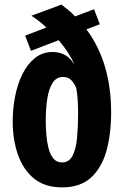

<svg xmlns="http://www.w3.org/2000/svg" viewBox="-20 -798 531 831"><path d="M249 13Q174 13 127 -25.5Q80 -64 57.5 -129Q35 -194 35 -273Q35 -328 45.5 -381.5Q56 -435 77.5 -478Q99 -521 131.5 -547Q164 -573 208 -573Q270 -573 303 -517Q292 -543 274.5 -570Q257 -597 234 -624L114 -578L89 -644L181 -679Q166 -693 150 -705.5Q134 -718 116 -730L246 -778Q262 -766 277 -753.5Q292 -741 305 -727L387 -758L412 -693L354 -671Q461 -528 461 -311Q461 -220 441 -146.5Q421 -73 374.5 -30Q328 13 249 13ZM249 -95Q279 -95 294 -124Q309 -153 313.5 -201Q318 -249 318 -306Q318 -335 316.5 -362.5Q315 -390 310 -417Q303 -435 289.5 -450Q276 -465 253 -465Q224 -465 207.5 -439Q191 -413 184.5 -370Q178 -327 178 -275Q178 -247 180.5 -215.5Q183 -184 190 -156.5Q197 -129 211 -112Q225 -95 249 -95Z"/></svg>

Font: Freeman
Style: Regular
Weight: 400
Designer: Vernon Adams, Aoife Mooney, Rodrigo Fuenzalida
Foundry: Rodrigo Fuenzalida
Version: Version 1.000; ttfautohint (v1.8.4.7-5d5b)